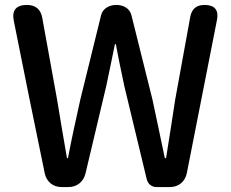

<svg xmlns="http://www.w3.org/2000/svg" viewBox="-20 -757 934 777"><path d="M97 -368 161 -56C168 -22 194 0 229 0H257C291 0 318 -21 326 -55L410 -409C422 -467 434 -522 445 -578H449C459 -522 471 -467 483 -409L574 -31C579 -12 594 0 614 0H653H668C703 0 729 -22 736 -56L858 -676C866 -716 849 -737 808 -737C775 -737 756 -721 750 -689L689 -354C677 -276 665 -197 652 -117H647C630 -197 614 -276 597 -354L512 -695C505 -723 480 -737 451 -737C422 -737 396 -723 389 -695L305 -354C288 -276 270 -197 255 -117H251C237 -197 224 -275 211 -354L151 -685C145 -719 124 -737 89 -737C45 -737 27 -715 36 -672Z"/></svg>

Font: GenSenRounded2 TW M
Style: Regular
Weight: 500
Version: Version 2.100;PS 2.1;hotconv 16.6.51;makeotf.lib2.5.65220 DE